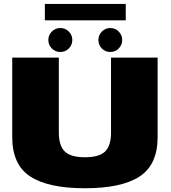

<svg xmlns="http://www.w3.org/2000/svg" viewBox="-20 -974 890 997"><path d="M421 3.5Q612 3.5 705.2 -57.8Q798.5 -119 798.5 -262.5V-675H556.5V-286Q556.5 -217.5 526 -187.5Q495.5 -157.5 421 -157.5Q346.5 -157.5 316 -187.8Q285.5 -218 285.5 -286V-675H43.5V-262.5Q43.5 -119 136.8 -57.8Q230 3.5 421 3.5ZM293.5 -704Q319 -704 337.2 -722.2Q355.5 -740.5 355.5 -766.5Q355.5 -792 337.2 -810.2Q319 -828.5 293.5 -828.5Q267.5 -828.5 249.2 -810.2Q231 -792 231 -766.5Q231 -740.5 249.2 -722.2Q267.5 -704 293.5 -704ZM552.5 -704Q578.5 -704 596.5 -722.2Q614.5 -740.5 614.5 -766.5Q614.5 -792 596.5 -810.2Q578.5 -828.5 552.5 -828.5Q527 -828.5 509 -810.2Q491 -792 491 -766.5Q491 -740.5 508.8 -722.2Q526.5 -704 552.5 -704ZM213 -868.5H633V-953.5H213Z"/></svg>

Font: Anybody SemiExpanded Black
Style: Regular
Weight: 900
Width: 6
Version: Version 1.113;gftools[0.9.25]